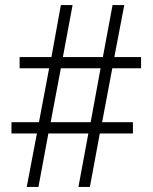

<svg xmlns="http://www.w3.org/2000/svg" viewBox="-20 -734 599 754"><path d="M85 0 125 -210H25V-254H133L173 -466H57V-510H182L219 -714H265L227 -510H384L422 -714H468L429 -510H534V-466H421L381 -254H502V-210H372L333 0H288L327 -210H170L131 0ZM179 -254H336L375 -466H219Z"/></svg>

Font: Noto Serif Tamil Light
Style: Regular
Weight: 300
Designer: Indian Type Foundry, Tom Grace, and the Monotype Design Team
Foundry: Monotype Imaging Inc.
Version: Version 2.004; ttfautohint (v1.8.4.7-5d5b)